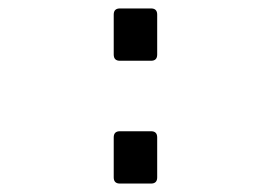

<svg xmlns="http://www.w3.org/2000/svg" viewBox="-20 -435 642 455"><path d="M264.2 -291Q249.5 -291 249.5 -305.7V-400.4Q249.5 -415 264.2 -415H337.9Q352.5 -415 352.5 -400.4V-305.7Q352.5 -291 337.9 -291ZM264.2 0Q249.5 0 249.5 -14.6V-109.4Q249.5 -124 264.2 -124H337.9Q352.5 -124 352.5 -109.4V-14.6Q352.5 0 337.9 0Z"/></svg>

Font: Hack
Style: Regular
Weight: 400
Monospace: yes
Designer: Christopher Simpkins
Foundry: Christopher Simpkins
Version: Version 2.019; ttfautohint (v1.4.1) -l 4 -r 80 -G 350 -x 0 -